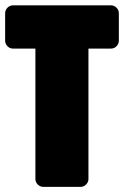

<svg xmlns="http://www.w3.org/2000/svg" viewBox="-28 -687 477 737"><path d="M397.9 -666.5Q410.2 -666.5 419.2 -657.5Q428.2 -648.4 428.2 -636.2V-530.8Q428.2 -518.6 419.2 -509.5Q410.2 -500.5 397.9 -500.5H311.5V0Q311.5 12.2 302.5 21.2Q293.5 30.3 281.2 30.3H138.2Q126 30.3 116.9 21.2Q107.9 12.2 107.9 0V-500.5H22Q9.8 -500.5 0.7 -509.5Q-8.3 -518.6 -8.3 -530.8V-636.2Q-8.3 -648.4 0.7 -657.5Q9.8 -666.5 22 -666.5Z"/></svg>

Font: Akaash Gobhi Moti
Style: Regular
Weight: 400
Designer: Kulbir Singh Thind, MD
Foundry: Punjab Online
Version: Version 1.200